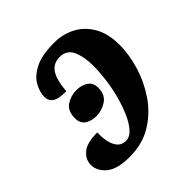

<svg xmlns="http://www.w3.org/2000/svg" viewBox="-153 -665 795 795"><g transform="rotate(-45 244.0 -268.0)"><path d="M164 10Q92 10 59.5 -17.5Q27 -45 27 -80Q27 -112 53.5 -134.5Q80 -157 141 -157Q139 -108 154 -78Q169 -48 200 -48Q223 -48 242 -69Q261 -90 276.5 -125Q292 -160 303 -201.5Q314 -243 319.5 -285.5Q325 -328 325 -364Q325 -416 309 -452Q293 -488 251 -488Q215 -488 195.5 -460Q176 -432 171 -368Q125 -368 107.5 -380.5Q90 -393 90 -417Q90 -442 106 -472.5Q122 -503 163 -524.5Q204 -546 278 -546Q328 -546 370 -524Q412 -502 437.5 -458Q463 -414 463 -348Q463 -292 444.5 -230Q426 -168 389 -113.5Q352 -59 296 -24.5Q240 10 164 10ZM186 -207Q157 -207 137 -220.5Q117 -234 117 -264Q117 -306 143.5 -324Q170 -342 204 -342Q232 -342 253.5 -328.5Q275 -315 275 -285Q275 -244 247 -225.5Q219 -207 186 -207Z"/></g></svg>

Font: Noto Serif Condensed
Style: Bold Italic
Weight: 700
Width: 3
Italic angle: -12°
Designer: Monotype Design Team
Foundry: Monotype Imaging Inc.
Version: Version 2.014